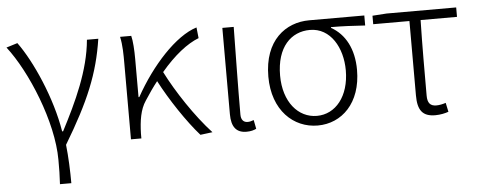

<svg xmlns="http://www.w3.org/2000/svg" viewBox="-50 -671 2473 993"><g transform="rotate(-5 1187.0 -174.0)"><path d="M224 199H283C283 136 280 61 273 -1C402 -215 460 -354 487 -533H428C414 -375 340 -218 264 -72H259C231 -246 143 -445 68 -547L10 -529C114 -396 227 -124 227 73C227 125 227 148 224 199Z M1033 0C948 -92 859 -227 806 -332C875 -414 944 -468 1004 -491L998 -547C888 -513 759 -371 672 -214H668V-412C668 -458 665 -507 658 -533H600C610 -490 610 -438 610 -395V0H664V-26C666 -90 674 -149 704 -193C726 -227 748 -259 771 -288C823 -188 905 -65 970 8Z M1209 13C1232 13 1248 8 1260 2L1251 -44C1238 -39 1229 -37 1219 -37C1199 -37 1185 -50 1185 -78C1185 -225 1188 -379 1190 -533H1131V-85C1131 -19 1156 13 1209 13Z M1579 13C1704 13 1806 -84 1806 -256C1806 -365 1763 -444 1691 -484V-488C1752 -488 1806 -485 1868 -481V-533H1582C1459 -533 1346 -449 1346 -261C1346 -85 1454 13 1579 13ZM1579 -37C1482 -37 1407 -124 1407 -261C1407 -409 1483 -483 1581 -483C1688 -483 1748 -376 1748 -259C1748 -124 1676 -37 1579 -37Z M2189 13C2216 13 2242 7 2258 1L2248 -46C2233 -41 2215 -37 2199 -37C2167 -37 2153 -54 2153 -92C2153 -220 2153 -350 2156 -484H2345V-533H1984L1910 -528V-484H2098V-98C2098 -22 2122 13 2189 13Z"/></g></svg>

Font: Source Han Sans SC Light
Style: Regular
Weight: 300
Designer: Ryoko NISHIZUKA (kana & ideographs); Paul D. Hunt (Latin, Greek & Cyrillic); Wenlong ZHANG (bopomofo); Sandoll Communica
Foundry: Adobe Systems Incorporated
Version: Version 1.004;PS 1.004;hotconv 1.0.82;makeotf.lib2.5.63406